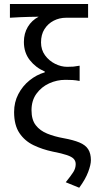

<svg xmlns="http://www.w3.org/2000/svg" viewBox="-20 -732 471 937"><path d="M366.6 184.2 300.9 157.4Q327.2 124.7 338.3 106.9Q349.4 89.1 349.4 68.8Q349.4 54 340.1 43.6Q330.9 33.2 306.6 24.9Q282.4 16.6 237.9 8Q186.9 -2.7 143.8 -23.4Q100.7 -44.1 74.8 -82.7Q48.8 -121.4 48.8 -185.3Q48.8 -233.2 69.4 -272.6Q89.9 -312.1 124 -339.6Q158.1 -367.2 198.5 -379V-383Q154.3 -401.9 125.5 -438.6Q96.6 -475.3 96.6 -527.4Q96.6 -568.9 115.8 -600.9Q134.9 -632.8 168.7 -650.4Q142.6 -650 121.9 -649.6Q101.2 -649.3 80 -648.2Q58.9 -647.2 28.4 -645.4V-712.4H409.9V-645.4H302.1Q270.2 -645.4 242.3 -631.2Q214.3 -616.9 197.2 -590.1Q180.2 -563.4 180.2 -525.2Q180.2 -489 199.6 -462.3Q219.1 -435.5 248.7 -420.7Q278.2 -405.9 307.7 -405.9Q326.4 -405.9 338.3 -406.9Q350.2 -408 368.6 -411.4V-336.9Q349.7 -340.6 333.9 -341.5Q318.1 -342.4 299 -342.4Q257.7 -342.4 219.8 -325.1Q182 -307.8 157.9 -274.6Q133.8 -241.5 133.8 -194.1Q133.8 -147.6 154.5 -120.9Q175.2 -94.2 210.3 -80Q245.5 -65.7 289.8 -57.7Q337.8 -49 367.4 -36.7Q397 -24.5 410.3 -3.8Q423.6 16.9 423.6 49.9Q423.6 71.9 410.3 107.3Q397.1 142.7 366.6 184.2Z"/></svg>

Font: Source Sans 3 VF
Style: Regular
Weight: 200
Designer: Paul D. Hunt
Foundry: Adobe
Version: Version 3.046;hotconv 1.0.118;makeotfexe 2.5.65603